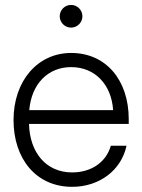

<svg xmlns="http://www.w3.org/2000/svg" viewBox="-20 -738 568 769"><path d="M269 10.3C377.4 10.3 465.8 -55.7 486.8 -154.3H423.8C405.8 -89.8 347.2 -47.4 269 -47.4C164.6 -47.4 99.1 -127 96.2 -241.7H495.6V-261.2C495.6 -416 405.3 -525.9 265.1 -525.9C129.9 -525.9 34.2 -413.1 34.2 -257.3C34.2 -102.5 124 10.3 269 10.3ZM264.6 -627.4C289.6 -627.4 310.1 -647.9 310.1 -672.9C310.1 -697.8 289.6 -718.3 264.6 -718.3C239.7 -718.3 219.2 -697.8 219.2 -672.9C219.2 -647.9 239.7 -627.4 264.6 -627.4ZM97.2 -296.9C106 -401.4 171.4 -469.2 265.1 -469.2C359.4 -469.2 426.3 -400.4 433.1 -296.9Z"/></svg>

Font: Raveo Display Display Light
Style: Regular
Weight: 300
Designer: Jakub Foglar, Rasmus Andersson (Inter)
Foundry: Jakubfoglar.com
Version: Version 1.100;Glyphs 3.2.3 (3260)